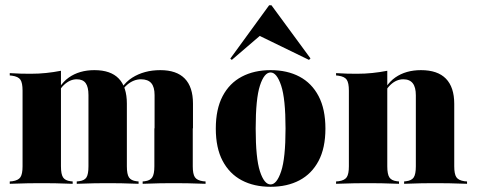

<svg xmlns="http://www.w3.org/2000/svg" viewBox="-20 -695 1802 726"><path d="M137.9 -2.4Q112.9 -2.4 85.9 -2Q58.9 -1.6 16.9 0V-8.9L26.6 -9.7Q49.2 -12.9 57.3 -25Q65.3 -37.1 65.3 -66.1V-209.7H210.5V-66.1Q210.5 -36.3 218.5 -24.2Q226.6 -12.1 246.8 -9.7L254.8 -8.9V0Q213.7 -1.6 188.3 -2Q162.9 -2.4 137.9 -2.4ZM65.3 -209.7V-352.4Q65.3 -381.5 57.3 -393.5Q49.2 -405.6 25 -408.9L16.9 -409.7V-418.5Q41.1 -416.9 59.7 -416.5Q78.2 -416.1 96.8 -416.1Q126.6 -416.1 154 -419Q181.5 -421.8 210.5 -427.4V-418.5V-209.7ZM314.5 -209.7V-335.5Q314.5 -366.1 304 -380.6Q293.5 -395.2 270.2 -395.2Q244.4 -395.2 221.8 -373.8Q199.2 -352.4 181.5 -304.8L178.2 -307.3Q200 -373.4 239.9 -401.6Q279.8 -429.8 337.1 -429.8Q398.4 -429.8 429 -398Q459.7 -366.1 459.7 -303.2V-209.7ZM387.1 -2.4Q363.7 -2.4 337.5 -2Q311.3 -1.6 270.2 0V-8.9L278.2 -9.7Q299.2 -12.1 306.9 -24.2Q314.5 -36.3 314.5 -66.1V-209.7H459.7V-66.1Q459.7 -36.3 467.7 -24.2Q475.8 -12.1 496 -9.7L504 -8.9V0Q463.7 -1.6 437.9 -2Q412.1 -2.4 387.1 -2.4ZM564.5 -209.7V-335.5Q564.5 -366.1 552 -380.6Q539.5 -395.2 512.9 -395.2Q485.5 -395.2 460.9 -374.6Q436.3 -354 415.3 -297.6L412.1 -305.6Q434.7 -372.6 479.8 -401.2Q525 -429.8 586.3 -429.8Q647.6 -429.8 678.6 -398Q709.7 -366.1 709.7 -303.2V-209.7ZM636.3 -2.4Q612.1 -2.4 585.9 -2Q559.7 -1.6 519.4 0V-8.9L527.4 -9.7Q547.6 -12.1 555.6 -24.2Q563.7 -36.3 563.7 -66.1V-209.7H708.9V-66.1Q708.9 -37.1 716.9 -25Q725 -12.9 747.6 -9.7L757.3 -8.9V0Q715.3 -1.6 688.7 -2Q662.1 -2.4 636.3 -2.4Z M1003.2 11.3Q940.3 11.3 894 -13.3Q847.6 -37.9 821.8 -86.7Q796 -135.5 796 -208.9Q796 -282.3 821.8 -331.5Q847.6 -380.6 894.4 -405.2Q941.1 -429.8 1003.2 -429.8Q1066.1 -429.8 1112.5 -405.2Q1158.9 -380.6 1184.7 -331.5Q1210.5 -282.3 1210.5 -208.9Q1210.5 -135.5 1184.7 -86.7Q1158.9 -37.9 1112.5 -13.3Q1066.1 11.3 1003.2 11.3ZM1003.2 2.4Q1026.6 2.4 1043.1 -47.2Q1059.7 -96.8 1059.7 -208.9Q1059.7 -321.8 1043.1 -371.4Q1026.6 -421 1003.2 -421Q979 -421 962.9 -371.4Q946.8 -321.8 946.8 -208.9Q946.8 -96.8 962.9 -47.2Q979 2.4 1003.2 2.4ZM856.5 -468.5 850.8 -473.4 997.6 -675H1006.5L1154 -474.2L1148.4 -468.5L941.1 -569.4L980.6 -575Z M1371.8 -2.4Q1346.8 -2.4 1319.8 -2Q1292.7 -1.6 1250.8 0V-8.9L1260.5 -9.7Q1283.1 -12.9 1291.1 -25Q1299.2 -37.1 1299.2 -66.1V-209.7H1444.4V-66.1Q1444.4 -36.3 1452.4 -24.2Q1460.5 -12.1 1480.6 -9.7L1488.7 -8.9V0Q1447.6 -1.6 1422.2 -2Q1396.8 -2.4 1371.8 -2.4ZM1299.2 -209.7V-352.4Q1299.2 -381.5 1291.1 -393.5Q1283.1 -405.6 1258.9 -408.9L1250.8 -409.7V-418.5Q1275 -416.9 1293.5 -416.5Q1312.1 -416.1 1330.6 -416.1Q1360.5 -416.1 1387.9 -419Q1415.3 -421.8 1444.4 -427.4V-418.5V-209.7ZM1552.4 -209.7V-334.7Q1552.4 -365.3 1540.7 -380.2Q1529 -395.2 1504.8 -395.2Q1479 -395.2 1456.9 -374.6Q1434.7 -354 1416.1 -306.5L1412.9 -309.7Q1434.7 -374.2 1474.6 -402Q1514.5 -429.8 1571.8 -429.8Q1634.7 -429.8 1666.1 -397.6Q1697.6 -365.3 1697.6 -302.4V-209.7ZM1625 -2.4Q1600.8 -2.4 1574.6 -2Q1548.4 -1.6 1508.1 0V-8.9L1515.3 -9.7Q1536.3 -12.1 1544.4 -24.2Q1552.4 -36.3 1552.4 -66.1V-209.7H1697.6V-66.1Q1697.6 -37.1 1705.6 -25Q1713.7 -12.9 1736.3 -9.7L1746 -8.9V0Q1704 -1.6 1677.4 -2Q1650.8 -2.4 1625 -2.4Z"/></svg>

Font: Playfair 144pt SemiCondensed Black
Style: Regular
Weight: 900
Width: 4
Designer: Claus Eggers Sørensen
Foundry: Claus Eggers Sørensen
Version: Version 2.203